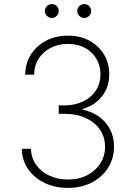

<svg xmlns="http://www.w3.org/2000/svg" viewBox="-20 -912 661 942"><path d="M313.6 9.9Q249.3 9.9 198.3 -14.7Q147.4 -39.4 117.7 -82.7Q88.1 -126.1 87 -181.8H132.1Q133.2 -137.4 157.3 -103.5Q181.5 -69.6 222.1 -50.4Q262.8 -31.2 312.9 -31.2Q367.2 -31.2 408.2 -52.6Q449.2 -73.9 472.3 -110.3Q495.4 -146.7 495.4 -191.8Q495.4 -240.1 470.2 -276.5Q445 -312.9 400 -333.3Q355.1 -353.7 295.1 -353.7H268.1V-394.9H295.1Q345.9 -394.9 386 -413.5Q426.1 -432.2 449.4 -466.4Q472.7 -500.7 472.7 -546.9Q472.7 -611.9 428.4 -654.1Q384.2 -696.4 312.9 -696.4Q266.7 -696.4 229.4 -677.6Q192.1 -658.7 170.1 -624.8Q148.1 -590.9 147.4 -545.5H103.7Q104.4 -601.9 132.1 -645.2Q159.8 -688.6 207.2 -712.9Q254.6 -737.2 313.6 -737.2Q374.3 -737.2 419.7 -712Q465.2 -686.8 490.6 -644Q516 -601.2 516 -548.3Q516 -485.1 481 -440.2Q446 -395.2 386.4 -377.8V-373.9Q457 -358.3 498.2 -309.7Q539.4 -261 539.4 -191.8Q539.4 -134.6 510.5 -89Q481.5 -43.3 430.6 -16.7Q379.6 9.9 313.6 9.9ZM234 -823.9Q220.5 -823.9 210.2 -834.2Q199.9 -844.5 199.9 -858Q199.9 -872.5 210.2 -882.3Q220.5 -892 234 -892Q248.6 -892 258.3 -882.3Q268.1 -872.5 268.1 -858Q268.1 -844.5 258.3 -834.2Q248.6 -823.9 234 -823.9ZM393.1 -823.9Q379.6 -823.9 369.3 -834.2Q359 -844.5 359 -858Q359 -872.5 369.3 -882.3Q379.6 -892 393.1 -892Q407.7 -892 417.4 -882.3Q427.2 -872.5 427.2 -858Q427.2 -844.5 417.4 -834.2Q407.7 -823.9 393.1 -823.9Z"/></svg>

Font: Inter Extra Light BETA
Style: Regular
Weight: 200
Designer: Rasmus Andersson
Foundry: rsms
Version: Version 3.011;git-f93a4a705